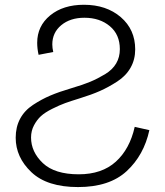

<svg xmlns="http://www.w3.org/2000/svg" viewBox="-20 -756 682 794"><path d="M44.9 -186.5Q44.9 -230.5 63 -264.6Q81.1 -298.8 116.7 -322.3Q152.3 -345.7 188 -360.8Q223.6 -376 276.4 -391.6Q323.2 -405.3 353.5 -418Q383.8 -430.7 414.6 -449.2Q445.3 -467.8 460.4 -493.7Q475.6 -519.5 475.6 -552.7Q475.6 -613.3 434.1 -647.9Q392.6 -682.6 329.1 -682.6Q270.5 -682.6 233.4 -651.9Q196.3 -621.1 196.3 -572.3Q196.3 -557.6 200.2 -541L139.6 -529.3Q133.8 -554.7 133.8 -579.1Q133.8 -648.4 187.5 -692.4Q241.2 -736.3 327.1 -736.3Q419.9 -736.3 479.5 -685.1Q539.1 -633.8 539.1 -551.8Q539.1 -509.8 520 -476.1Q501 -442.4 464.8 -418.9Q428.7 -395.5 393.6 -379.9Q358.4 -364.3 310.5 -349.6Q272.5 -337.9 249.5 -329.6Q226.6 -321.3 196.3 -306.2Q166 -291 149.4 -275.9Q132.8 -260.7 120.6 -237.8Q108.4 -214.8 108.4 -187.5Q108.4 -127.9 157.2 -81.5Q206.1 -35.2 305.7 -35.2Q401.4 -35.2 459 -87.4Q516.6 -139.6 537.1 -231.4L597.7 -217.8Q575.2 -114.3 503.9 -48.3Q432.6 17.6 302.7 17.6Q174.8 17.6 109.9 -43.9Q44.9 -105.5 44.9 -186.5Z"/></svg>

Font: Gothic A1 Light
Style: Regular
Weight: 300
Version: Version 2.50